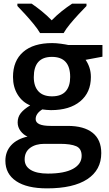

<svg xmlns="http://www.w3.org/2000/svg" viewBox="-20 -786 594 1046"><path d="M236.3 240.2Q126.5 240.2 67.9 200.7Q9.3 161.1 9.3 89.8Q9.3 40 40.5 5.6Q71.8 -28.8 129.9 -42Q107.9 -51.3 92 -72.3Q76.2 -93.3 76.2 -118.7Q76.2 -148.4 93.3 -169.9Q110.4 -191.4 144.5 -211.9Q101.6 -229.5 76.2 -270.5Q50.8 -311.5 50.8 -366.7Q50.8 -454.6 106.2 -502.9Q161.6 -551.3 264.2 -551.3Q286.1 -551.3 312.7 -547.6Q339.4 -543.9 351.1 -541H538.1V-477.1L446.3 -460Q459.5 -441.4 467.3 -417.7Q475.1 -394 475.1 -366.2Q475.1 -282.2 417.2 -234.1Q359.4 -186 257.8 -186Q233.9 -186.5 210.4 -189.9Q174.3 -167.5 174.3 -137.2Q174.3 -100.1 255.9 -100.1H349.1Q437.5 -100.1 484.6 -62.5Q531.7 -24.9 531.7 47.9Q531.7 140.1 455.6 190.2Q379.4 240.2 236.3 240.2ZM263.2 -261.2Q313.5 -261.2 337.9 -288.6Q362.3 -315.9 362.3 -366.7Q362.3 -476.1 262.7 -476.1Q164.1 -476.1 164.1 -365.7Q164.1 -315.9 189.2 -288.6Q214.4 -261.2 263.2 -261.2ZM240.7 159.7Q330.6 159.7 377.7 133.8Q424.8 107.9 424.8 63Q424.8 23.4 395 10.5Q365.2 -2.4 306.6 -2.4H221.7Q173.8 -2.4 144 19.8Q114.3 42 114.3 82.5Q114.3 119.6 147.2 139.6Q180.2 159.7 240.7 159.7ZM198.2 -606Q185.1 -628.4 162.8 -655.5Q140.6 -682.6 116.9 -708.5Q93.3 -734.4 74.7 -753.4V-766.1H152.3Q178.2 -748.5 207 -725.3Q235.8 -702.1 261.7 -675.3Q287.6 -702.1 317.1 -725.6Q346.7 -749 373 -766.1H451.2V-753.4Q432.6 -734.4 408.4 -708.5Q384.3 -682.6 361.8 -655.5Q339.4 -628.4 326.7 -606Z"/></svg>

Font: Open Sans SemiBold
Style: Regular
Weight: 600
Designer: Monotype Design Team
Foundry: Monotype Imaging Inc.
Version: Version 3.003; ttfautohint (v1.8.4)